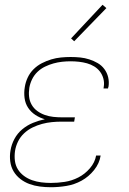

<svg xmlns="http://www.w3.org/2000/svg" viewBox="-20 -777 540 805"><path d="M193 8Q170 8 147 5Q124 2 103.5 -5.5Q83 -13 65.5 -26.5Q48 -40 37 -58.5Q26 -77 23 -100Q20 -123 24 -146Q28 -171 40.5 -194.5Q53 -218 73.5 -235Q94 -252 118.5 -262Q143 -272 168 -277Q147 -283 128.5 -295Q110 -307 98 -325Q86 -343 83 -366Q80 -389 84 -412Q87 -432 96 -451.5Q105 -471 120.5 -486.5Q136 -502 155.5 -512Q175 -522 195 -528Q215 -534 235.5 -536Q256 -538 276 -538Q297 -538 316.5 -536Q336 -534 354.5 -528Q373 -522 389.5 -512.5Q406 -503 417.5 -487.5Q429 -472 433.5 -453Q438 -434 435 -414Q434 -412 433.5 -410Q433 -408 433 -406H414Q414 -408 414.5 -409.5Q415 -411 415 -413Q418 -430 413.5 -447Q409 -464 399 -477Q389 -490 375 -498.5Q361 -507 345 -511.5Q329 -516 311.5 -518Q294 -520 276 -520Q258 -520 240 -518Q222 -516 204 -511Q186 -506 168.5 -497.5Q151 -489 137 -475.5Q123 -462 114.5 -444.5Q106 -427 103 -409Q100 -390 102 -371.5Q104 -353 113 -337.5Q122 -322 136.5 -311.5Q151 -301 168 -295Q185 -289 203.5 -287Q222 -285 241 -285H294L291 -267H238Q218 -267 197.5 -265Q177 -263 156.5 -257.5Q136 -252 116.5 -242.5Q97 -233 81 -218Q65 -203 55.5 -183.5Q46 -164 43 -144Q40 -123 42.5 -103Q45 -83 55 -67Q65 -51 80.5 -39.5Q96 -28 114.5 -21.5Q133 -15 153 -12.5Q173 -10 193 -10Q222 -10 251.5 -14.5Q281 -19 308.5 -33Q336 -47 357 -71.5Q378 -96 383 -125H402Q397 -92 374.5 -64Q352 -36 322 -19.5Q292 -3 258.5 2.5Q225 8 193 8ZM291 -604 278 -616 410 -757 426 -743Z"/></svg>

Font: Iosevka Curly Thin Oblique
Style: Regular
Weight: 100
Italic angle: -9°
Monospace: yes
Designer: Belleve Invis
Foundry: Belleve Invis
Version: Version 11.1.0; ttfautohint (v1.8.3)